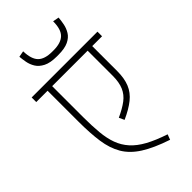

<svg xmlns="http://www.w3.org/2000/svg" viewBox="-364 -1181 1271 1271"><g transform="rotate(-45 272.0 -545.0)"><path d="M414 6Q300 -32 231 -76Q162 -120 127.5 -179Q93 -238 81.5 -318.5Q70 -399 70 -508V-821H113V-508Q113 -426 119 -361.5Q125 -297 143 -248Q161 -199 196 -160Q231 -121 287.5 -90Q344 -59 428 -31ZM277 -337Q336 -364 373 -392Q410 -420 427.5 -460.5Q445 -501 445 -563V-802H488V-563Q488 -495 468.5 -447.5Q449 -400 406 -365.5Q363 -331 294 -300ZM-36 -797V-840H580V-797ZM464 -1088Q462 -1061 456 -1031Q450 -1001 433.5 -974Q417 -947 382.5 -930.5Q348 -914 288 -914H274Q213 -914 178 -932Q143 -950 126.5 -977Q110 -1004 104.5 -1034Q99 -1064 97 -1088L140 -1096Q142 -1021 173.5 -989.5Q205 -958 274 -958H288Q356 -958 388.5 -989.5Q421 -1021 421 -1096Z"/></g></svg>

Font: Matangi Light
Style: Regular
Weight: 300
Designer: Prashant Pant
Foundry: The Graphic Ant
Version: Version 3.002